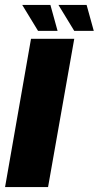

<svg xmlns="http://www.w3.org/2000/svg" viewBox="-64 -757 399 777"><path d="M-43.5 0 61.5 -600H236.5L130.5 0ZM236.5 -632 172.5 -737H286.5L315.5 -632ZM90 -632 26 -737H140L169 -632Z"/></svg>

Font: Anybody UltraCondensed Black
Style: Italic
Weight: 900
Width: 1
Italic angle: -10°
Designer: Tyler Finck
Foundry: Etcetera Type Company
Version: Version 1.010; ttfautohint (v1.8.3) -l 8 -r 50 -G 200 -x 14 